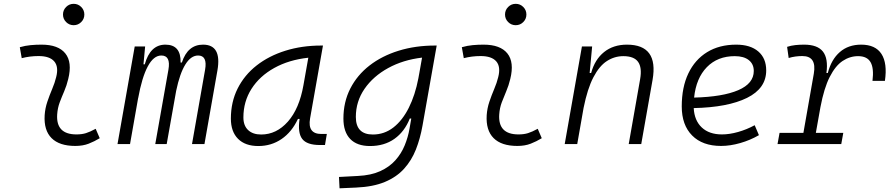

<svg xmlns="http://www.w3.org/2000/svg" viewBox="-20 -764 4728 1018"><path d="M487.3 -81.1 508.8 -31.2Q481 -14.2 450.2 -2.2Q419.4 9.8 379.4 9.8Q294.9 9.8 253.4 -31.7Q211.9 -73.2 216.8 -153.3Q219.2 -189.9 231 -224.6Q242.7 -259.3 256.6 -292Q270.5 -324.7 277.8 -355Q292 -410.2 267.6 -438.5Q243.2 -466.8 184.6 -466.8Q138.2 -466.8 95.2 -455.6L85 -513.7Q113.8 -522 142.6 -524.7Q171.4 -527.3 200.2 -527.3Q289.1 -527.3 326.4 -480.7Q363.8 -434.1 341.8 -345.2Q333.5 -310.5 320.6 -280.5Q307.6 -250.5 296.6 -221.2Q285.6 -191.9 283.2 -157.7Q275.9 -51.3 385.3 -51.3Q414.1 -51.3 435.8 -58.1Q457.5 -64.9 487.3 -81.1ZM370.6 -630.4Q347.2 -630.4 330.6 -647Q314 -663.6 314 -687Q314 -710.4 330.6 -727.1Q347.2 -743.7 370.6 -743.7Q394 -743.7 410.6 -727.1Q427.2 -710.4 427.2 -687Q427.2 -663.6 410.6 -647Q394 -630.4 370.6 -630.4Z M749.5 -517.6 740.7 -422.9H747.6Q776.4 -527.3 856.9 -527.3Q939.9 -527.3 937.5 -432.6H944.3Q975.1 -527.3 1056.6 -527.3Q1156.7 -527.3 1132.8 -390.6L1064 0H998L1067.4 -394.5Q1080.6 -469.7 1030.3 -469.7Q992.2 -469.7 962.6 -421.9Q933.1 -374 914.1 -282.7L863.8 0H803.2L873 -394.5Q886.2 -469.7 835.4 -469.7Q794.4 -469.7 763.4 -411.6Q732.4 -353.5 712.4 -242.7V-244.1L669.4 0H603L694.3 -517.6Z M1349.6 10.3Q1280.3 10.3 1242.2 -27.8Q1204.1 -65.9 1204.1 -135.3Q1204.1 -223.1 1240 -294.7Q1275.9 -366.2 1340.8 -417Q1405.8 -467.8 1493.2 -495.1Q1580.6 -522.5 1683.1 -522.5H1692.4L1624 -135.7Q1609.9 -53.7 1683.6 -53.7H1712.9L1703.1 4.9H1676.3Q1606.9 4.9 1582.3 -27.6Q1557.6 -60.1 1568.4 -133.3H1559.6Q1527.3 -64 1472.9 -26.9Q1418.5 10.3 1349.6 10.3ZM1364.7 -50.8Q1445.8 -50.8 1506.3 -119.1Q1566.9 -187.5 1588.9 -312.5L1614.7 -458Q1511.7 -446.8 1434.1 -403.6Q1356.4 -360.4 1313.5 -293Q1270.5 -225.6 1270.5 -141.1Q1270.5 -98.1 1295.4 -74.5Q1320.3 -50.8 1364.7 -50.8Z M1780.3 234.4 1777.3 174.3 1877.9 168.9Q1947.8 165.5 1996.3 143.3Q2044.9 121.1 2076.4 85.7Q2107.9 50.3 2125.7 6.8Q2143.6 -36.6 2151.4 -82.5L2160.6 -135.7H2152.8Q2125 -65.9 2071.3 -27.8Q2017.6 10.3 1941.9 10.3Q1873 10.3 1836.9 -27.1Q1800.8 -64.5 1800.8 -135.3Q1800.8 -223.1 1837.4 -294.7Q1874 -366.2 1939.7 -417Q2005.4 -467.8 2093.8 -495.1Q2182.1 -522.5 2286.1 -522.5H2295.4L2220.2 -98.1Q2208 -29.3 2185.1 28.8Q2162.1 86.9 2122.3 130.9Q2082.5 174.8 2020.5 200.7Q1958.5 226.6 1868.2 230.5ZM2217.8 -458.5Q2117.7 -446.8 2038.3 -403.3Q1959 -359.9 1912.8 -293Q1866.7 -226.1 1866.7 -144Q1866.7 -50.8 1957 -50.8Q2017.6 -50.8 2065.7 -88.1Q2113.8 -125.5 2147.5 -192.6Q2181.2 -259.8 2198.2 -348.6L2201.7 -368.2V-367.7Z M2831.1 -81.1 2852.5 -31.2Q2824.7 -14.2 2793.9 -2.2Q2763.2 9.8 2723.1 9.8Q2638.7 9.8 2597.2 -31.7Q2555.7 -73.2 2560.5 -153.3Q2563 -189.9 2574.7 -224.6Q2586.4 -259.3 2600.3 -292Q2614.3 -324.7 2621.6 -355Q2635.7 -410.2 2611.3 -438.5Q2586.9 -466.8 2528.3 -466.8Q2481.9 -466.8 2439 -455.6L2428.7 -513.7Q2457.5 -522 2486.3 -524.7Q2515.1 -527.3 2543.9 -527.3Q2632.8 -527.3 2670.2 -480.7Q2707.5 -434.1 2685.5 -345.2Q2677.2 -310.5 2664.3 -280.5Q2651.4 -250.5 2640.4 -221.2Q2629.4 -191.9 2627 -157.7Q2619.6 -51.3 2729 -51.3Q2757.8 -51.3 2779.5 -58.1Q2801.3 -64.9 2831.1 -81.1ZM2714.4 -630.4Q2690.9 -630.4 2674.3 -647Q2657.7 -663.6 2657.7 -687Q2657.7 -710.4 2674.3 -727.1Q2690.9 -743.7 2714.4 -743.7Q2737.8 -743.7 2754.4 -727.1Q2771 -710.4 2771 -687Q2771 -663.6 2754.4 -647Q2737.8 -630.4 2714.4 -630.4Z M2974.1 0 3065.4 -517.6H3119.6L3106.4 -377H3114.3Q3133.8 -448.7 3182.9 -488Q3231.9 -527.3 3304.2 -527.3Q3472.7 -527.3 3439.9 -340.3L3379.9 0H3313.5L3374 -344.2Q3384.8 -405.3 3363.3 -435.8Q3341.8 -466.3 3284.7 -466.3Q3238.3 -466.3 3198 -440.4Q3157.7 -414.6 3126.2 -354.2Q3094.7 -293.9 3074.2 -191.9L3040.5 0Z M3807.6 -51.3Q3847.7 -51.3 3893.3 -64.2Q3939 -77.1 3981.4 -100.1L4003.9 -47.4Q3957.5 -20.5 3904.5 -5.4Q3851.6 9.8 3803.2 9.8Q3704.6 9.8 3649.7 -45.7Q3594.7 -101.1 3594.7 -199.7Q3594.7 -301.3 3629.6 -374.5Q3664.6 -447.8 3729.2 -487.5Q3793.9 -527.3 3883.3 -527.3Q3958.5 -527.3 4000.5 -491.2Q4042.5 -455.1 4042.5 -390.6Q4042.5 -295.4 3940.9 -245.1Q3839.4 -194.8 3658.2 -190.9Q3661.6 -125 3700.9 -88.1Q3740.2 -51.3 3807.6 -51.3ZM3660.2 -246.6Q3812 -250.5 3894.3 -285.9Q3976.6 -321.3 3976.6 -387.7Q3976.6 -424.3 3950.2 -445.3Q3923.8 -466.3 3876 -466.3Q3784.7 -466.3 3727.8 -408Q3670.9 -349.6 3660.2 -246.6Z M4102.5 0 4113.3 -59.6H4239.7L4294.9 -373.5Q4311 -466.8 4234.4 -466.8Q4215.8 -466.8 4197.8 -464.4Q4179.7 -461.9 4161.6 -456.5L4153.3 -515.6Q4174.3 -522.5 4197 -524.9Q4219.7 -527.3 4243.7 -527.3Q4314.5 -527.3 4343.3 -490.5Q4372.1 -453.6 4361.8 -377H4369.1Q4387.7 -448.7 4432.9 -488Q4478 -527.3 4545.9 -527.3Q4621.6 -527.3 4653.6 -478Q4685.5 -428.7 4671.9 -335.4H4606Q4614.3 -401.9 4595.9 -434.1Q4577.6 -466.3 4529.8 -466.3Q4485.8 -466.3 4447.5 -440.7Q4409.2 -415 4379.2 -356Q4349.1 -296.9 4330.1 -196.3L4305.7 -59.6H4451.2L4440.4 0Z"/></svg>

Font: Cascadia Code Light
Style: Italic
Weight: 300
Italic angle: -10°
Monospace: yes
Designer: Aaron Bell
Foundry: Saja Typeworks
Version: Version 2404.023; ttfautohint (v1.8.4)